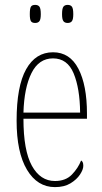

<svg xmlns="http://www.w3.org/2000/svg" viewBox="-20 -756 419 786"><path d="M205 10Q133 10 90.5 -61Q48 -132 48 -262Q48 -403 87 -472.5Q126 -542 197 -542Q266 -542 301 -474.5Q336 -407 336 -291V-270H76Q76 -140 110.5 -77.5Q145 -15 205 -15Q249 -15 274.5 -41.5Q300 -68 312 -99Q316 -97 318.5 -92Q321 -87 321 -77Q321 -62 307.5 -41.5Q294 -21 268.5 -5.5Q243 10 205 10ZM308 -295Q307 -394 281.5 -455.5Q256 -517 197 -517Q139 -517 109 -457Q79 -397 76 -295ZM257 -662Q245 -662 239.5 -669.5Q234 -677 234 -698Q234 -721 239.5 -728.5Q245 -736 257 -736Q269 -736 274.5 -728.5Q280 -721 280 -698Q280 -677 274.5 -669.5Q269 -662 257 -662ZM124 -662Q111 -662 106.5 -669.5Q102 -677 102 -698Q102 -721 106.5 -728.5Q111 -736 124 -736Q136 -736 141.5 -728.5Q147 -721 147 -698Q147 -677 141.5 -669.5Q136 -662 124 -662Z"/></svg>

Font: Noto Serif Khmer ExtraCondensed Thin
Style: Regular
Weight: 100
Width: 2
Designer: Danh Hong and the Monotype Design Team
Foundry: Monotype Imaging Inc.
Version: Version 2.004; ttfautohint (v1.8.4.7-5d5b)